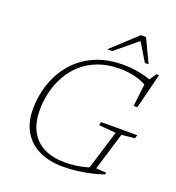

<svg xmlns="http://www.w3.org/2000/svg" viewBox="-161 -1044 1086 1183"><g transform="rotate(20 382.0 -453.0)"><path d="M386 -19Q413 -19 441.8 -21.8Q470.5 -24.5 500.2 -31.2Q530 -38 560 -49L536.5 -27L619 -297.5L506.5 -307L513.5 -329H749.5L742.5 -307L656.5 -297.5L581.5 -50.5L648.5 -46.5L644.5 -33.5Q608 -21 565.5 -11.2Q523 -1.5 477.2 4.2Q431.5 10 384 10Q293.5 10 227.5 -21.8Q161.5 -53.5 125.8 -114.2Q90 -175 90 -261Q90 -326.5 106.2 -390.8Q122.5 -455 155.8 -512.2Q189 -569.5 240.5 -613.5Q292 -657.5 362 -682.8Q432 -708 521.5 -708Q559 -708 596.2 -702.8Q633.5 -697.5 666.2 -688.8Q699 -680 722 -669L693 -665L731.5 -722.5H749L690.5 -491H666.5L687 -665.5L710.5 -619Q667 -652 615 -664.8Q563 -677.5 509.5 -677.5Q429.5 -677.5 367.8 -654Q306 -630.5 261.2 -590Q216.5 -549.5 187.8 -497.2Q159 -445 145.2 -387Q131.5 -329 131.5 -271.5Q131.5 -188 162 -131.8Q192.5 -75.5 249.5 -47.2Q306.5 -19 386 -19ZM394.5 -763.5 559.5 -916H593L665.5 -763.5H641L565 -889H579.5L427 -763.5Z"/></g></svg>

Font: Newsreader 9pt ExtraLight
Style: Italic
Weight: 250
Italic angle: -17°
Designer: Hugues Gentile
Foundry: Production Type
Version: Version 1.003